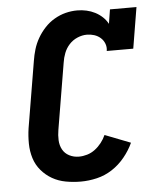

<svg xmlns="http://www.w3.org/2000/svg" viewBox="-53 -789 707 844"><g transform="rotate(-5 300.0 -367.5)"><path d="M270 8Q236 8 203.5 2Q171 -4 144 -19.5Q117 -35 96.5 -59Q76 -83 66.5 -113.5Q57 -144 56.5 -177.5Q56 -211 61 -245L110 -538Q114 -564 121.5 -589Q129 -614 142.5 -637.5Q156 -661 175 -681.5Q194 -702 218 -716Q242 -730 267.5 -736.5Q293 -743 319 -743Q340 -743 360 -738.5Q380 -734 397.5 -725Q415 -716 429.5 -702.5Q444 -689 453 -672L463 -735H580L550 -554H433Q436 -571 430 -586.5Q424 -602 412 -612.5Q400 -623 384.5 -628Q369 -633 352 -633Q331 -633 310 -624Q289 -615 274 -598.5Q259 -582 251 -561.5Q243 -541 240 -520L191 -227Q187 -204 188 -181.5Q189 -159 199 -140.5Q209 -122 228.5 -112Q248 -102 271 -102Q289 -102 307.5 -107.5Q326 -113 342 -125Q358 -137 370.5 -153Q383 -169 391 -187L504 -143Q489 -110 464.5 -80Q440 -50 408.5 -29.5Q377 -9 341 -0.5Q305 8 270 8Z"/></g></svg>

Font: Iosevka Etoile Extrabold
Style: Italic
Weight: 800
Italic angle: -9°
Designer: Belleve Invis
Foundry: Belleve Invis
Version: Version 22.1.2; ttfautohint (v1.8.4)